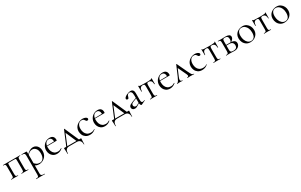

<svg xmlns="http://www.w3.org/2000/svg" viewBox="304 -2267 6896 4400"><g transform="rotate(-30 3752.0 -67.5)"><path d="M484.6 -12Q486.6 -12 486.6 -6Q486.6 0 484.6 0Q465.2 0 441.7 -1Q418.2 -2 394.4 -2Q369.4 -2 345.4 -1Q321.4 0 303.2 0Q300.4 0 300.4 -6Q300.4 -12 303.2 -12Q342.4 -12 353.6 -25Q364.8 -38 364.8 -81V-305Q364.8 -335.9 363 -348.3Q361.2 -360.8 351.1 -363.7Q341 -366.6 317.2 -366.6H201.4Q176.7 -366.6 166.6 -363.6Q156.6 -360.6 154.3 -347.7Q152 -334.8 152 -303V-81Q152 -38 162.7 -25Q173.3 -12 213.2 -12Q215.4 -12 215.4 -6Q215.4 0 213.2 0Q194.4 0 171.4 -1Q148.4 -2 125.4 -2Q99.7 -2 75.6 -1Q51.5 0 32 0Q29 0 29 -6Q29 -12 32 -12Q73.4 -12 84.6 -25Q95.8 -38 95.8 -81V-305Q95.8 -349 84.6 -361.5Q73.4 -374 33 -374Q30 -374 30 -380Q30 -386 33 -386H484.6Q486.6 -386 486.6 -380Q486.6 -374 484.6 -374Q443.4 -374 432.2 -360Q421 -346 421 -303V-81Q421 -38 432.2 -25Q443.4 -12 484.6 -12Z M532.6 275Q530.4 275 530.4 269Q530.4 263 532.6 263Q578.8 263 592.5 250Q606.2 237 606.2 194V-305Q606.2 -347.4 589.1 -360.7Q572 -374 521.8 -374Q519 -374 519 -380Q519 -386 521.8 -386Q547.2 -386 569.8 -386Q592.4 -386 610.9 -386Q629.4 -386 642.8 -386Q654.4 -386 658 -380.9Q661.6 -375.8 661.6 -359.8V194Q661.6 222 669.3 237Q677 252 698.4 257.5Q719.8 263 761.8 263Q764.8 263 764.8 269Q764.8 275 761.8 275Q735.4 275 702.8 274Q670.2 273 634.4 273Q606.4 273 579.5 274Q552.6 275 532.6 275ZM767.6 13Q729.4 13 700.3 3.8Q671.2 -5.4 635.6 -30.4L650.6 -85.4Q677.4 -52 710.5 -30Q743.6 -8 797.8 -8Q849.6 -8 884.6 -53.8Q919.6 -99.6 919.6 -184Q919.6 -271.2 881 -316.3Q842.4 -361.4 787.6 -361.4Q743.4 -361.4 710 -336.8Q676.6 -312.2 645.8 -277.6L636.6 -285.6Q687.6 -344.6 734.5 -371.8Q781.4 -399 829.6 -399Q870.8 -399 905.6 -377.5Q940.4 -356 961.7 -315Q983 -274 983 -215Q983 -154.2 962.1 -111Q941.2 -67.8 908.2 -40.5Q875.2 -13.2 837.9 -0.1Q800.6 13 767.6 13Z M1240 12Q1179.8 12 1139.1 -15.4Q1098.4 -42.8 1077.7 -86.9Q1057 -131 1057 -180.4Q1057 -241 1085.2 -289.4Q1113.4 -337.8 1161.6 -366.4Q1209.8 -395 1267.8 -395Q1325.2 -395 1354.7 -364.8Q1384.2 -334.6 1384.2 -280.8Q1384.2 -267.8 1381.8 -261.2Q1379.4 -254.6 1372.4 -254.6H1315.6Q1320 -315.6 1297.8 -345.3Q1275.6 -375 1234.6 -375Q1181.8 -375 1152.3 -332.8Q1122.8 -290.6 1122.8 -217.8Q1122.8 -161.4 1140.8 -117.4Q1158.8 -73.4 1193.8 -48.4Q1228.8 -23.4 1279 -23.4Q1313 -23.4 1335.1 -33.3Q1357.2 -43.2 1379 -56.2Q1381 -58.2 1384.5 -53.8Q1388 -49.4 1386 -46.4Q1350.6 -15 1314.5 -1.5Q1278.4 12 1240 12ZM1105.4 -253.6 1104.4 -267 1330.6 -271V-254.6Z M1489.2 -0.4 1656.6 -401Q1658.6 -405 1662.7 -405Q1666.8 -405 1668.6 -401L1844.6 -0.4H1778L1638.6 -321.4L1661.6 -352L1516.2 -0.4ZM1443.2 130.2Q1443.2 85 1441.9 59.1Q1440.6 33.2 1438.9 17.2Q1437.2 1.2 1437.2 -12Q1437.2 -20 1438.8 -21.9Q1440.4 -23.8 1447.4 -23.8H1883.4Q1890.6 -23.8 1891.8 -21.9Q1893 -20 1893 -12Q1893 0.4 1891.7 17.1Q1890.4 33.8 1888.6 60.1Q1886.8 86.4 1886.8 130.2Q1886.8 134.2 1881.3 134.2Q1875.8 134.2 1875.8 130.2Q1875.8 81.2 1860.9 52.7Q1846 24.2 1820.7 12Q1795.4 -0.2 1762.2 -0.2H1558.8Q1529 -0.2 1505.7 12Q1482.4 24.2 1468.8 52.7Q1455.2 81.2 1455.2 130.2Q1455.2 134.2 1449.2 134.2Q1443.2 134.2 1443.2 130.2Z M2113.8 12Q2045.6 12 2002.6 -17.5Q1959.6 -47 1939.3 -92.6Q1919 -138.2 1919 -185.2Q1919 -235.2 1938.4 -274.2Q1957.8 -313.2 1989.9 -340.1Q2022 -367 2060.8 -381Q2099.6 -395 2137.4 -395Q2165.6 -395 2192.2 -387.3Q2218.8 -379.6 2236.2 -365.9Q2253.6 -352.2 2253.6 -334.4Q2253.6 -321.4 2244.8 -311.7Q2236 -302 2219.4 -302Q2203.2 -302 2192.4 -311.8Q2181.6 -321.6 2175.2 -334.6Q2164.2 -353 2149.3 -363.9Q2134.4 -374.8 2104 -374.8Q2046.6 -374.8 2015.9 -330.6Q1985.2 -286.4 1985.2 -215Q1985.2 -164.2 2002.6 -120.3Q2020 -76.4 2056.8 -49.5Q2093.6 -22.6 2153 -22.6Q2179.8 -22.6 2205.9 -30Q2232 -37.4 2254.6 -55.8Q2257.4 -57.8 2260.9 -53.8Q2264.4 -49.8 2261.6 -47.8Q2227.4 -16.6 2192 -2.3Q2156.6 12 2113.8 12Z M2507 12Q2446.8 12 2406.1 -15.4Q2365.4 -42.8 2344.7 -86.9Q2324 -131 2324 -180.4Q2324 -241 2352.2 -289.4Q2380.4 -337.8 2428.6 -366.4Q2476.8 -395 2534.8 -395Q2592.2 -395 2621.7 -364.8Q2651.2 -334.6 2651.2 -280.8Q2651.2 -267.8 2648.8 -261.2Q2646.4 -254.6 2639.4 -254.6H2582.6Q2587 -315.6 2564.8 -345.3Q2542.6 -375 2501.6 -375Q2448.8 -375 2419.3 -332.8Q2389.8 -290.6 2389.8 -217.8Q2389.8 -161.4 2407.8 -117.4Q2425.8 -73.4 2460.8 -48.4Q2495.8 -23.4 2546 -23.4Q2580 -23.4 2602.1 -33.3Q2624.2 -43.2 2646 -56.2Q2648 -58.2 2651.5 -53.8Q2655 -49.4 2653 -46.4Q2617.6 -15 2581.5 -1.5Q2545.4 12 2507 12ZM2372.4 -253.6 2371.4 -267 2597.6 -271V-254.6Z M2756.2 -0.4 2923.6 -401Q2925.6 -405 2929.7 -405Q2933.8 -405 2935.6 -401L3111.6 -0.4H3045L2905.6 -321.4L2928.6 -352L2783.2 -0.4ZM2710.2 130.2Q2710.2 85 2708.9 59.1Q2707.6 33.2 2705.9 17.2Q2704.2 1.2 2704.2 -12Q2704.2 -20 2705.8 -21.9Q2707.4 -23.8 2714.4 -23.8H3150.4Q3157.6 -23.8 3158.8 -21.9Q3160 -20 3160 -12Q3160 0.4 3158.7 17.1Q3157.4 33.8 3155.6 60.1Q3153.8 86.4 3153.8 130.2Q3153.8 134.2 3148.3 134.2Q3142.8 134.2 3142.8 130.2Q3142.8 81.2 3127.9 52.7Q3113 24.2 3087.7 12Q3062.4 -0.2 3029.2 -0.2H2825.8Q2796 -0.2 2772.7 12Q2749.4 24.2 2735.8 52.7Q2722.2 81.2 2722.2 130.2Q2722.2 134.2 2716.2 134.2Q2710.2 134.2 2710.2 130.2Z M3483.2 6Q3479.2 8 3474.8 8Q3461.6 8 3450 -13.6Q3438.4 -35.2 3438.4 -76.2V-264.6Q3438.4 -326.8 3420.8 -351.9Q3403.2 -377 3374.8 -377Q3349.8 -377 3334.1 -364.7Q3318.4 -352.4 3310.7 -335Q3303 -317.6 3299.6 -303Q3297.4 -288.8 3290.4 -275.5Q3283.4 -262.2 3262.4 -262.2Q3245.2 -262.2 3237 -271.6Q3228.8 -281 3228.8 -292.2Q3228.8 -310.6 3247.5 -328.9Q3266.2 -347.2 3294.8 -362.5Q3323.4 -377.8 3354.5 -386.9Q3385.6 -396 3411 -396Q3452 -396 3473 -369.6Q3494 -343.2 3494 -294.6V-108Q3494 -73.4 3502.9 -57Q3511.8 -40.6 3532.4 -40.6Q3550.4 -40.6 3582.2 -54Q3587 -56 3589.1 -50.5Q3591.2 -45 3586.2 -43ZM3303.2 7Q3264.8 7 3244.9 -13.3Q3225 -33.6 3225 -61.8Q3225 -82 3235.4 -98.3Q3245.8 -114.6 3268.8 -128.7Q3291.8 -142.8 3328.4 -156.2L3448.4 -201.2L3450.8 -187.8L3345 -146.6Q3326.6 -139.6 3314.8 -130.7Q3303 -121.8 3297.4 -110.9Q3291.8 -100 3291.8 -86.6Q3291.8 -63.8 3306.8 -46.9Q3321.8 -30 3347.6 -30Q3358 -30 3369.1 -33.2Q3380.2 -36.4 3395.8 -45.8L3459.4 -83.8L3461.2 -71L3387.2 -23.4Q3362.8 -7.2 3343.6 -0.1Q3324.4 7 3303.2 7Z M3707 0Q3704.8 0 3704.8 -6Q3704.8 -12 3707 -12Q3748.4 -12 3760 -25Q3771.6 -38 3771.6 -81V-303Q3771.6 -343.6 3762.6 -357.4Q3753.6 -371.2 3722.2 -371.2Q3684.4 -371.2 3661.2 -347.5Q3638 -323.8 3634 -255.4Q3633.8 -253.2 3627.9 -253.2Q3622 -253.2 3622 -255.4Q3622 -269.4 3622 -297.8Q3622 -326.2 3621.5 -356.2Q3621 -386.2 3621 -405Q3621 -410 3627 -410Q3633 -410 3633 -405Q3633 -391.2 3679.1 -388.1Q3725.2 -385 3800 -385Q3849 -385 3886.4 -386.1Q3923.8 -387.2 3945 -391.6Q3966.2 -396 3966.2 -405Q3966.2 -410 3972.2 -410Q3978.2 -410 3978.2 -405Q3978.2 -386.2 3978.2 -356.2Q3978.2 -326.2 3977.7 -297.8Q3977.2 -269.4 3977.2 -255.4Q3977.2 -253.2 3971.3 -253.2Q3965.4 -253.2 3965.2 -255.4Q3961.4 -323.8 3936.9 -347.5Q3912.4 -371.2 3874.8 -371.2Q3844.4 -371.2 3836.1 -357.4Q3827.8 -343.6 3827.8 -303V-81Q3827.8 -38 3839 -25Q3850.2 -12 3890.6 -12Q3893.6 -12 3893.6 -6Q3893.6 0 3890.6 0Q3872 0 3848.5 -1Q3825 -2 3800.4 -2Q3775.6 -2 3751.5 -1Q3727.4 0 3707 0Z M4230 12Q4169.8 12 4129.1 -15.4Q4088.4 -42.8 4067.7 -86.9Q4047 -131 4047 -180.4Q4047 -241 4075.2 -289.4Q4103.4 -337.8 4151.6 -366.4Q4199.8 -395 4257.8 -395Q4315.2 -395 4344.7 -364.8Q4374.2 -334.6 4374.2 -280.8Q4374.2 -267.8 4371.8 -261.2Q4369.4 -254.6 4362.4 -254.6H4305.6Q4310 -315.6 4287.8 -345.3Q4265.6 -375 4224.6 -375Q4171.8 -375 4142.3 -332.8Q4112.8 -290.6 4112.8 -217.8Q4112.8 -161.4 4130.8 -117.4Q4148.8 -73.4 4183.8 -48.4Q4218.8 -23.4 4269 -23.4Q4303 -23.4 4325.1 -33.3Q4347.2 -43.2 4369 -56.2Q4371 -58.2 4374.5 -53.8Q4378 -49.4 4376 -46.4Q4340.6 -15 4304.5 -1.5Q4268.4 12 4230 12ZM4095.4 -253.6 4094.4 -267 4320.6 -271V-254.6Z M4421.8 0Q4417.8 0 4417.8 -6Q4417.8 -12 4421.8 -12Q4432.8 -12 4444.9 -21.5Q4457 -31 4473 -57Q4489 -83 4510.8 -132L4626 -401Q4628 -405 4632.4 -405Q4636.8 -405 4638 -401L4762 -137Q4786.8 -85.2 4801.7 -58.2Q4816.6 -31.2 4830.8 -21.6Q4845 -12 4867 -12Q4872 -12 4872 -6Q4872 0 4867 0Q4844 0 4819.7 -2Q4795.4 -4 4772.2 -4Q4753 -4 4730.9 -2Q4708.8 0 4690.6 0Q4686.6 0 4686.6 -6Q4686.6 -12 4690.6 -12Q4717.2 -12 4727.6 -28.8Q4738 -45.6 4719.4 -84L4607.8 -321.4L4631 -352L4533.8 -123Q4514.8 -78 4515.4 -54Q4516 -30 4530 -21Q4544 -12 4563 -12Q4568 -12 4568 -6Q4568 0 4563 0Q4544.8 0 4531.3 -2Q4517.8 -4 4494 -4Q4475.8 -4 4465.4 -3Q4455 -2 4445.9 -1Q4436.8 0 4421.8 0Z M5082.8 12Q5014.6 12 4971.6 -17.5Q4928.6 -47 4908.3 -92.6Q4888 -138.2 4888 -185.2Q4888 -235.2 4907.4 -274.2Q4926.8 -313.2 4958.9 -340.1Q4991 -367 5029.8 -381Q5068.6 -395 5106.4 -395Q5134.6 -395 5161.2 -387.3Q5187.8 -379.6 5205.2 -365.9Q5222.6 -352.2 5222.6 -334.4Q5222.6 -321.4 5213.8 -311.7Q5205 -302 5188.4 -302Q5172.2 -302 5161.4 -311.8Q5150.6 -321.6 5144.2 -334.6Q5133.2 -353 5118.3 -363.9Q5103.4 -374.8 5073 -374.8Q5015.6 -374.8 4984.9 -330.6Q4954.2 -286.4 4954.2 -215Q4954.2 -164.2 4971.6 -120.3Q4989 -76.4 5025.8 -49.5Q5062.6 -22.6 5122 -22.6Q5148.8 -22.6 5174.9 -30Q5201 -37.4 5223.6 -55.8Q5226.4 -57.8 5229.9 -53.8Q5233.4 -49.8 5230.6 -47.8Q5196.4 -16.6 5161 -2.3Q5125.6 12 5082.8 12Z M5382 0Q5379.8 0 5379.8 -6Q5379.8 -12 5382 -12Q5423.4 -12 5435 -25Q5446.6 -38 5446.6 -81V-303Q5446.6 -343.6 5437.6 -357.4Q5428.6 -371.2 5397.2 -371.2Q5359.4 -371.2 5336.2 -347.5Q5313 -323.8 5309 -255.4Q5308.8 -253.2 5302.9 -253.2Q5297 -253.2 5297 -255.4Q5297 -269.4 5297 -297.8Q5297 -326.2 5296.5 -356.2Q5296 -386.2 5296 -405Q5296 -410 5302 -410Q5308 -410 5308 -405Q5308 -391.2 5354.1 -388.1Q5400.2 -385 5475 -385Q5524 -385 5561.4 -386.1Q5598.8 -387.2 5620 -391.6Q5641.2 -396 5641.2 -405Q5641.2 -410 5647.2 -410Q5653.2 -410 5653.2 -405Q5653.2 -386.2 5653.2 -356.2Q5653.2 -326.2 5652.7 -297.8Q5652.2 -269.4 5652.2 -255.4Q5652.2 -253.2 5646.3 -253.2Q5640.4 -253.2 5640.2 -255.4Q5636.4 -323.8 5611.9 -347.5Q5587.4 -371.2 5549.8 -371.2Q5519.4 -371.2 5511.1 -357.4Q5502.8 -343.6 5502.8 -303V-81Q5502.8 -38 5514 -25Q5525.2 -12 5565.6 -12Q5568.6 -12 5568.6 -6Q5568.6 0 5565.6 0Q5547 0 5523.5 -1Q5500 -2 5475.4 -2Q5450.6 -2 5426.5 -1Q5402.4 0 5382 0Z M5811.4 -385Q5837 -385 5865.3 -386.5Q5893.6 -388 5921.8 -388Q5980.4 -388 6011.7 -369Q6043 -350 6043 -312Q6043 -257.8 5962.2 -204L5949.4 -209.6Q5964 -223.6 5971.8 -242.3Q5979.6 -261 5979.6 -288.6Q5979.6 -334 5958.5 -353.8Q5937.4 -373.6 5896.2 -373.6Q5862 -373.6 5850 -361.2Q5838 -348.8 5838 -303V-81Q5838 -46 5853.6 -30.1Q5869.2 -14.2 5918.2 -14.2Q5970.8 -14.2 5995.2 -36.3Q6019.6 -58.4 6019.6 -99.4Q6019.6 -142.8 5993.7 -170.2Q5967.8 -197.6 5907.2 -197.6H5815.4L5814.4 -214.2H5942.2Q6085 -214.2 6085 -122Q6085 -68 6042.8 -33Q6000.6 2 5936 2Q5912.4 2 5875.9 0Q5839.4 -2 5811.4 -2Q5785.8 -2 5761.7 -1Q5737.6 0 5718 0Q5715 0 5715 -6Q5715 -12 5718 -12Q5759.4 -12 5770.6 -25Q5781.8 -38 5781.8 -81V-305Q5781.8 -349 5770.6 -361.5Q5759.4 -374 5719 -374Q5716 -374 5716 -380Q5716 -386 5719 -386Q5737.6 -386 5761.7 -385.5Q5785.8 -385 5811.4 -385Z M6354.4 13Q6294.6 13 6250.6 -16Q6206.6 -45 6182.8 -93.5Q6159 -142 6159 -198Q6159 -250 6178.2 -288Q6197.4 -326 6229.2 -350.5Q6261 -375 6298.4 -387Q6335.8 -399 6372.2 -399Q6433 -399 6476.5 -369Q6520 -339 6543.2 -292Q6566.4 -245 6566.4 -192.8Q6566.4 -129.4 6537.1 -83.3Q6507.8 -37.2 6459.8 -12.1Q6411.8 13 6354.4 13ZM6382.8 -5.6Q6435.6 -5.6 6466.8 -43.4Q6498 -81.2 6498 -165Q6498 -228.4 6477.5 -276.6Q6457 -324.8 6421.2 -352.2Q6385.4 -379.6 6339 -379.6Q6285.6 -379.6 6255.9 -341Q6226.2 -302.4 6226.2 -228.6Q6226.2 -167.8 6246 -116.7Q6265.8 -65.6 6301.2 -35.6Q6336.6 -5.6 6382.8 -5.6Z M6721 0Q6718.8 0 6718.8 -6Q6718.8 -12 6721 -12Q6762.4 -12 6774 -25Q6785.6 -38 6785.6 -81V-303Q6785.6 -343.6 6776.6 -357.4Q6767.6 -371.2 6736.2 -371.2Q6698.4 -371.2 6675.2 -347.5Q6652 -323.8 6648 -255.4Q6647.8 -253.2 6641.9 -253.2Q6636 -253.2 6636 -255.4Q6636 -269.4 6636 -297.8Q6636 -326.2 6635.5 -356.2Q6635 -386.2 6635 -405Q6635 -410 6641 -410Q6647 -410 6647 -405Q6647 -391.2 6693.1 -388.1Q6739.2 -385 6814 -385Q6863 -385 6900.4 -386.1Q6937.8 -387.2 6959 -391.6Q6980.2 -396 6980.2 -405Q6980.2 -410 6986.2 -410Q6992.2 -410 6992.2 -405Q6992.2 -386.2 6992.2 -356.2Q6992.2 -326.2 6991.7 -297.8Q6991.2 -269.4 6991.2 -255.4Q6991.2 -253.2 6985.3 -253.2Q6979.4 -253.2 6979.2 -255.4Q6975.4 -323.8 6950.9 -347.5Q6926.4 -371.2 6888.8 -371.2Q6858.4 -371.2 6850.1 -357.4Q6841.8 -343.6 6841.8 -303V-81Q6841.8 -38 6853 -25Q6864.2 -12 6904.6 -12Q6907.6 -12 6907.6 -6Q6907.6 0 6904.6 0Q6886 0 6862.5 -1Q6839 -2 6814.4 -2Q6789.6 -2 6765.5 -1Q6741.4 0 6721 0Z M7256.4 13Q7196.6 13 7152.6 -16Q7108.6 -45 7084.8 -93.5Q7061 -142 7061 -198Q7061 -250 7080.2 -288Q7099.4 -326 7131.2 -350.5Q7163 -375 7200.4 -387Q7237.8 -399 7274.2 -399Q7335 -399 7378.5 -369Q7422 -339 7445.2 -292Q7468.4 -245 7468.4 -192.8Q7468.4 -129.4 7439.1 -83.3Q7409.8 -37.2 7361.8 -12.1Q7313.8 13 7256.4 13ZM7284.8 -5.6Q7337.6 -5.6 7368.8 -43.4Q7400 -81.2 7400 -165Q7400 -228.4 7379.5 -276.6Q7359 -324.8 7323.2 -352.2Q7287.4 -379.6 7241 -379.6Q7187.6 -379.6 7157.9 -341Q7128.2 -302.4 7128.2 -228.6Q7128.2 -167.8 7148 -116.7Q7167.8 -65.6 7203.2 -35.6Q7238.6 -5.6 7284.8 -5.6Z"/></g></svg>

Font: Cormorant Garamond Light
Style: Regular
Weight: 300
Designer: Christian Thalmann (Catharsis Fonts)
Foundry: Catharsis Fonts
Version: Version 4.001